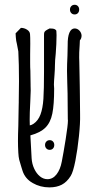

<svg xmlns="http://www.w3.org/2000/svg" viewBox="-20 -791 417 824"><path d="M280.3 -750Q280.3 -758.8 285.9 -764.6Q291.5 -770.5 300.3 -770.5Q309.1 -770.5 314.5 -764.6Q319.8 -758.8 319.8 -750Q319.8 -740.7 314.5 -734.9Q309.1 -729 300.3 -729Q291.5 -729 285.9 -734.9Q280.3 -740.7 280.3 -750ZM322.8 -387.7Q322.8 -369.1 323.7 -298.8Q324.7 -263.2 318.8 -206.5Q313 -149.9 303.5 -101.1Q293.9 -52.2 283.2 -35.6Q267.1 -9.8 245.1 1.7Q223.1 13.2 191.9 13.2Q152.8 13.2 120.1 -5.6Q87.4 -24.4 76.7 -58.1L71.8 -73.7Q65.4 -93.3 62.5 -105.2Q59.6 -117.2 58.6 -135.7Q57.1 -163.1 57.1 -186Q57.1 -213.4 58.6 -250Q60.5 -362.8 60.5 -348.1V-357.9Q61.5 -419.4 61.5 -442.9Q61.5 -517.1 58.6 -570.3Q58.1 -576.2 52.7 -601.6Q48.8 -615.7 47.9 -631.3L46.9 -647.9L69.8 -671.4Q84 -671.4 96.2 -663.6Q108.4 -655.8 108.9 -644Q109.9 -633.8 109.9 -604Q109.9 -575.2 109.4 -558.1V-522Q109.4 -498.5 110.4 -487.3L110.8 -458.5Q110.8 -435.5 111.3 -429.2V-422.4Q111.8 -415.5 111.8 -402.3Q111.8 -397 109.9 -353L109.4 -342.8Q107.4 -308.1 107.4 -276.9Q107.4 -259.8 107.9 -252.9Q116.2 -254.4 124 -259.8Q144 -273.4 153.8 -299.8Q163.6 -326.2 166.3 -366.9Q168.9 -407.7 168.9 -482.4V-568.8V-641.6Q168.9 -648.9 170.4 -652.6Q171.9 -656.2 176.5 -659.7Q181.2 -663.1 192.9 -668.9Q208.5 -668.9 214.8 -665.8Q221.2 -662.6 221.9 -658.2Q222.7 -653.8 222.7 -640.6Q222.7 -626.5 221.7 -601.1Q220.7 -575.7 219.2 -561Q215.8 -529.8 215.8 -511.2Q215.8 -494.6 213.9 -469.7Q211.4 -439 211.4 -427.7Q211.4 -422.9 211.9 -419.4Q212.4 -415.5 212.4 -410.6Q212.4 -341.8 204.6 -303.5Q196.8 -265.1 175 -243.4Q153.3 -221.7 110.4 -210L115.7 -111.8Q117.2 -87.4 127 -66.7Q136.7 -45.9 151.6 -33.9Q166.5 -22 183.6 -22Q206.5 -22 222.7 -42.7Q238.8 -63.5 245.1 -97.2Q252.4 -134.3 262 -194.3Q271.5 -254.4 271.5 -273.9L271 -279.3Q270.5 -295.4 270.5 -332Q270.5 -393.6 268.6 -439Q267.6 -456.5 267.6 -486.8Q267.6 -514.6 269.5 -551.8Q270.5 -585.9 270.5 -597.7Q270 -632.3 277.8 -650.6Q285.6 -668.9 300.3 -668.9Q312 -668.9 320.8 -659.7Q329.6 -650.4 330.1 -638.2Q330.1 -626 322.8 -617.7L321.8 -596.2Q319.3 -563 319.8 -543.9L320.3 -526.9Q321.3 -481 321.3 -476.1Q322.3 -444.8 322.3 -423.3Q322.3 -401.9 322.8 -387.7ZM212.9 -168.9Q212.9 -159.7 207.5 -153.8Q202.1 -147.9 193.4 -147.9Q184.6 -147.9 179 -153.8Q173.3 -159.7 173.3 -168.9Q173.3 -177.7 179 -183.6Q184.6 -189.5 193.4 -189.5Q202.1 -189.5 207.5 -183.6Q212.9 -177.7 212.9 -168.9Z"/></svg>

Font: Amatica SC
Style: Bold
Weight: 400
Designer: Vernon Adams, Ben Nathan
Foundry: newtypography
Version: Version 2.000